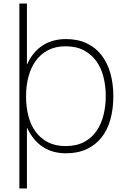

<svg xmlns="http://www.w3.org/2000/svg" viewBox="-20 -861 719 1091"><path d="M624 -315Q624 -243 607.5 -183Q591 -123 557.5 -80.5Q524 -38 473.5 -14Q423 10 355 10Q203 10 135 -133H133V210H90V-841H133V-497H135Q166 -566 222 -602.5Q278 -639 355 -639Q422 -639 472.5 -615Q523 -591 556.5 -548Q590 -505 607 -445.5Q624 -386 624 -315ZM581 -315Q581 -370 568.5 -421.5Q556 -473 528.5 -512Q501 -551 457.5 -574.5Q414 -598 353 -598Q295 -598 252.5 -575.5Q210 -553 182.5 -514.5Q155 -476 141.5 -424.5Q128 -373 128 -315Q128 -255 141 -203Q154 -151 182 -113Q210 -75 252 -53Q294 -31 353 -31Q415 -31 458.5 -54.5Q502 -78 529 -117.5Q556 -157 568.5 -208.5Q581 -260 581 -315Z"/></svg>

Font: TypoPRO Sinkin Sans
Style: 200 X Light
Weight: 200
Designer: Keith Bates
Foundry: K-Type
Version: Sinkin Sans (version 1.0)  by Keith Bates   •   © 2014   www